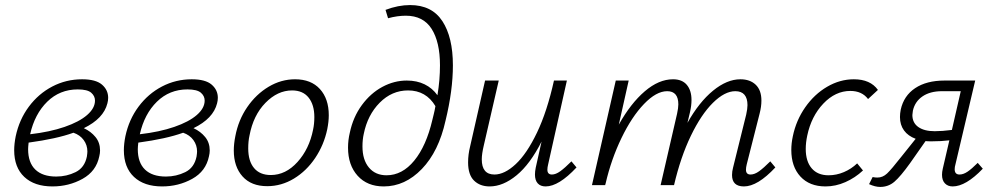

<svg xmlns="http://www.w3.org/2000/svg" viewBox="-20 -731 3928 758"><path d="M311 -225Q339 -212 357 -190Q375 -168 375 -137Q375 -126 372 -114Q360 -55 306 -25Q252 5 187 5Q116 5 76 -32.5Q36 -70 36 -138Q36 -163 42 -193Q56 -259 94 -310Q132 -361 186.5 -389.5Q241 -418 304 -418Q358 -418 382.5 -397Q407 -376 407 -345Q407 -334 404 -323Q389 -263 311 -225ZM287 -378Q216 -378 166.5 -329.5Q117 -281 99 -201Q177 -210 235 -230Q293 -250 324 -277Q355 -304 355 -334Q355 -352 340 -365Q325 -378 287 -378ZM325 -133Q325 -158 310.5 -178Q296 -198 270 -207Q204 -183 93 -168Q91 -150 91 -142Q91 -89 119.5 -61.5Q148 -34 202 -34Q243 -34 278.5 -51.5Q314 -69 323 -113Q325 -127 325 -133Z M744 -225Q772 -212 790 -190Q808 -168 808 -137Q808 -126 805 -114Q793 -55 739 -25Q685 5 620 5Q549 5 509 -32.5Q469 -70 469 -138Q469 -163 475 -193Q489 -259 527 -310Q565 -361 619.5 -389.5Q674 -418 737 -418Q791 -418 815.5 -397Q840 -376 840 -345Q840 -334 837 -323Q822 -263 744 -225ZM720 -378Q649 -378 599.5 -329.5Q550 -281 532 -201Q610 -210 668 -230Q726 -250 757 -277Q788 -304 788 -334Q788 -352 773 -365Q758 -378 720 -378ZM758 -133Q758 -158 743.5 -178Q729 -198 703 -207Q637 -183 526 -168Q524 -150 524 -142Q524 -89 552.5 -61.5Q581 -34 635 -34Q676 -34 711.5 -51.5Q747 -69 756 -113Q758 -127 758 -133Z M903 -137Q903 -163 909 -193Q921 -257 956 -308Q991 -359 1040.5 -388.5Q1090 -418 1145 -418Q1208 -418 1243 -379.5Q1278 -341 1278 -276Q1278 -251 1272 -221Q1259 -159 1224.5 -107.5Q1190 -56 1140.5 -26Q1091 4 1035 4Q972 4 937.5 -34.5Q903 -73 903 -137ZM1216 -219Q1221 -242 1221 -269Q1221 -317 1198.5 -345.5Q1176 -374 1133 -374Q1076 -374 1028 -325Q980 -276 965 -196Q960 -174 960 -145Q960 -95 983 -67.5Q1006 -40 1049 -40Q1108 -40 1154.5 -91.5Q1201 -143 1216 -219Z M1768 -473Q1768 -374 1739 -255Q1712 -133 1645.5 -64Q1579 5 1495 5Q1430 5 1392 -37Q1354 -79 1354 -148Q1354 -178 1361 -207Q1374 -269 1408.5 -316Q1443 -363 1489.5 -388Q1536 -413 1586 -413Q1626 -413 1656.5 -398Q1687 -383 1707 -355Q1717 -415 1717 -473Q1717 -565 1684 -617Q1651 -669 1582 -669Q1549 -669 1512 -659L1502 -692Q1552 -711 1599 -711Q1685 -711 1726.5 -647.5Q1768 -584 1768 -473ZM1687 -258Q1689 -267 1692.5 -280.5Q1696 -294 1699 -312Q1662 -374 1591 -374Q1527 -374 1479 -325.5Q1431 -277 1416 -202Q1411 -180 1411 -153Q1411 -100 1436.5 -69.5Q1462 -39 1506 -39Q1568 -39 1615.5 -97Q1663 -155 1687 -258Z M2256 -70Q2186 5 2134 5Q2114 5 2103 -7Q2092 -19 2092 -42Q2092 -54 2095 -69L2118 -172Q2073 -83 2019.5 -39Q1966 5 1913 5Q1875 5 1851.5 -18Q1828 -41 1828 -90Q1828 -121 1836 -153L1895 -413H1949L1890 -157Q1882 -123 1882 -102Q1882 -42 1932 -42Q1972 -42 2016 -83Q2060 -124 2100 -207.5Q2140 -291 2167 -413H2218L2144 -82Q2141 -70 2141 -61Q2141 -42 2159 -42Q2174 -42 2192 -55Q2210 -68 2236 -94Z M3041 -70Q2971 5 2917 5Q2870 5 2870 -40Q2870 -54 2874 -69L2926 -279Q2931 -302 2931 -316Q2931 -343 2919 -357Q2907 -371 2883 -371Q2841 -371 2794.5 -325Q2748 -279 2707.5 -195Q2667 -111 2641 0H2588L2653 -282Q2658 -305 2658 -319Q2658 -371 2614 -371Q2571 -371 2522.5 -320.5Q2474 -270 2433.5 -186Q2393 -102 2371 -7L2369 0H2317L2411 -413H2462L2423 -239Q2470 -323 2525.5 -370.5Q2581 -418 2637 -418Q2673 -418 2691.5 -396Q2710 -374 2710 -336Q2710 -314 2704 -288L2694 -246Q2740 -328 2795 -373Q2850 -418 2903 -418Q2941 -418 2963.5 -396.5Q2986 -375 2986 -334Q2986 -310 2979 -283L2928 -82Q2925 -70 2925 -61Q2925 -42 2943 -42Q2959 -42 2977 -55Q2995 -68 3021 -94Z M3337 -372Q3278 -372 3230.5 -322Q3183 -272 3167 -196Q3161 -168 3161 -143Q3161 -94 3184.5 -66.5Q3208 -39 3251 -39Q3282 -39 3311.5 -51.5Q3341 -64 3364 -86L3387 -58Q3356 -29 3317.5 -12Q3279 5 3239 5Q3176 5 3140 -34Q3104 -73 3104 -139Q3104 -165 3110 -193Q3123 -256 3159 -307.5Q3195 -359 3245.5 -388.5Q3296 -418 3351 -418Q3416 -418 3446 -376L3407 -340Q3383 -372 3337 -372Z M3860 -65Q3793 5 3741 5Q3722 5 3710.5 -7Q3699 -19 3699 -41Q3699 -52 3702 -65L3728 -177Q3696 -173 3657 -173Q3642 -173 3634 -174L3573 -87Q3535 -34 3511 -13.5Q3487 7 3455 7Q3435 7 3411 -4L3425 -32Q3435 -30 3444 -30Q3465 -30 3482 -46Q3499 -62 3539 -113L3595 -183Q3565 -194 3549 -216Q3533 -238 3533 -269Q3533 -283 3536 -298Q3548 -353 3593 -383Q3638 -413 3709 -413H3830L3752 -82Q3749 -72 3749 -63Q3749 -42 3768 -42Q3783 -42 3799.5 -53Q3816 -64 3840 -88ZM3738 -218 3773 -371H3699Q3652 -371 3622 -350.5Q3592 -330 3584 -294Q3582 -282 3582 -277Q3582 -246 3605.5 -229.5Q3629 -213 3670 -213Q3700 -213 3738 -218Z"/></svg>

Font: Ysabeau Semilight
Style: Italic
Weight: 300
Italic angle: -12°
Designer: Christian Thalmann (Catharsis Fonts)
Version: Version 0.003